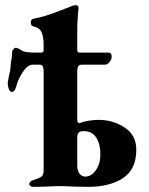

<svg xmlns="http://www.w3.org/2000/svg" viewBox="-20 -725 581 748"><path d="M94 -8Q94 -13 98.5 -17.5Q103 -22 109 -23Q134 -31 142 -37.5Q150 -44 150 -61V-445Q150 -459 147 -466Q144 -473 133 -473H107Q91 -473 76 -454Q61 -435 49 -407Q48 -404 42.5 -385.5Q37 -367 26 -367Q18 -367 14 -379Q10 -391 10 -402Q10 -405 15 -430Q21 -454 21 -462Q21 -469 22 -477.5Q23 -486 24 -490Q27 -505 27 -519Q27 -527 32 -533Q37 -539 42 -539Q45 -539 52.5 -535.5Q60 -532 65 -528Q76 -520 121 -520H140Q150 -520 150 -530V-550Q150 -581 142 -599Q134 -617 111 -622Q100 -624 100 -637Q100 -650 110 -652Q154 -660 206 -680.5Q258 -701 264 -703L276 -705Q286 -705 286 -693L284 -673L281 -625V-529Q281 -525 283.5 -522.5Q286 -520 289 -520H403Q415 -520 415 -505Q415 -494 407 -483.5Q399 -473 388 -473H299Q288 -473 284.5 -466.5Q281 -460 281 -448V-256Q281 -250 285 -247Q289 -244 293 -246Q303 -251 324.5 -254.5Q346 -258 364 -258Q421 -258 466 -228Q511 -198 511 -142Q511 -65 459 -31Q407 3 324 3L268 2Q232 0 212 0Q196 0 160 2L109 3Q103 3 98.5 -0.5Q94 -4 94 -8ZM371 -123Q371 -165 354.5 -189.5Q338 -214 308 -214Q293 -214 288 -210Q281 -204 281 -192V-79Q281 -61 289.5 -49Q298 -37 312 -37Q336 -37 353.5 -62Q371 -87 371 -123Z"/></svg>

Font: EB Garamond
Style: Bold
Weight: 700
Designer: Georg Duffner and Octavio Pardo
Foundry: Georg Duffner
Version: Version 1.000; ttfautohint (v1.6)